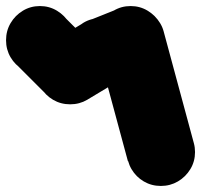

<svg xmlns="http://www.w3.org/2000/svg" viewBox="-82 -513 665 635"><path d="M-62 -380Q-62 -349 -47 -323.5Q-32 -298 -6.5 -283Q19 -268 50 -268Q81 -268 106.5 -283Q132 -298 147.5 -323.5Q163 -349 163 -380Q163 -411 147.5 -436.5Q132 -462 106.5 -477.5Q81 -493 50 -493Q19 -493 -6.5 -477.5Q-32 -462 -47 -436.5Q-62 -411 -62 -380Z M129 -459 -29 -301 71 -201 229 -359Z M38 -280Q38 -249 53 -223.5Q68 -198 93.5 -183Q119 -168 150 -168Q181 -168 206.5 -183Q232 -198 247.5 -223.5Q263 -249 263 -280Q263 -311 247.5 -336.5Q232 -362 206.5 -377.5Q181 -393 150 -393Q119 -393 93.5 -377.5Q68 -362 53 -336.5Q38 -311 38 -280Z M92 -376 208 -184 308 -244 192 -436Z M138 -340Q138 -309 153 -283.5Q168 -258 193.5 -243Q219 -228 250 -228Q281 -228 306.5 -243Q332 -258 347.5 -283.5Q363 -309 363 -340Q363 -371 347.5 -396.5Q332 -422 306.5 -437.5Q281 -453 250 -453Q219 -453 193.5 -437.5Q168 -422 153 -396.5Q138 -371 138 -340Z M209 -444 291 -236 391 -276 309 -484Z M238 -380Q238 -349 253 -323.5Q268 -298 293.5 -283Q319 -268 350 -268Q381 -268 406.5 -283Q432 -298 447.5 -323.5Q463 -349 463 -380Q463 -411 447.5 -436.5Q432 -462 406.5 -477.5Q381 -493 350 -493Q319 -493 293.5 -477.5Q268 -462 253 -436.5Q238 -411 238 -380Z M459 -410 241 -350 341 20 559 -40Z M338 -10Q338 21 353 46.5Q368 72 393.5 87Q419 102 450 102Q481 102 506.5 87Q532 72 547.5 46.5Q563 21 563 -10Q563 -41 547.5 -66.5Q532 -92 506.5 -107.5Q481 -123 450 -123Q419 -123 393.5 -107.5Q368 -92 353 -66.5Q338 -41 338 -10Z"/></svg>

Font: Linefont Black
Style: Regular
Weight: 900
Monospace: yes
Version: Version 3.002;gftools[0.9.33]